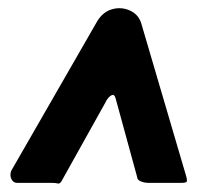

<svg xmlns="http://www.w3.org/2000/svg" viewBox="-20 -560 515 462"><path d="M258 -324Q255 -335 247 -330Q239 -325 234 -314L128 -124Q124 -117 119 -118.5Q114 -120 104 -120H21Q12 -120 7.5 -129Q3 -138 7 -149L214 -509Q228 -532 250.5 -538Q273 -544 294 -534Q315 -524 321 -500L428 -136Q431 -125 429 -122.5Q427 -120 416 -120H337Q328 -120 319 -123.5Q310 -127 310 -134Z"/></svg>

Font: Libre Franklin Thin Black
Style: Italic
Weight: 900
Italic angle: -8°
Version: Version 2.000